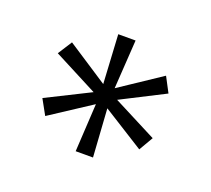

<svg xmlns="http://www.w3.org/2000/svg" viewBox="-65 -768 503 458"><g transform="rotate(20 186.5 -539.5)"><path d="M165 -391 172 -513 68 -445 47 -483 157 -538 45 -596 68 -632 172 -564 165 -688H209L201 -564L306 -634L326 -596L216 -540L327 -483L306 -447L201 -513L209 -391Z"/></g></svg>

Font: Saira Ultra Condensed Light
Style: Regular
Weight: 300
Width: 1
Designer: Hector Gatti with collaboration of the Omnibus-Type team
Foundry: Omnibus-Type
Version: Version 1.001; ttfautohint (v1.8)